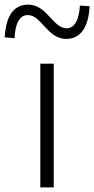

<svg xmlns="http://www.w3.org/2000/svg" viewBox="-74 -809 407 829"><path d="M100 0H158V-534H100ZM212 -641C286 -641 309 -711 313 -782L271 -785C268 -730 251 -687 214 -687C154 -687 129 -789 48 -789C-27 -789 -49 -721 -54 -648L-11 -644C-9 -702 8 -744 46 -744C105 -744 130 -641 212 -641Z"/></svg>

Font: GenYoGothic2 TW L
Style: Regular
Weight: 300
Version: Version 2.100;PS 2.1;hotconv 16.6.51;makeotf.lib2.5.65220 DE